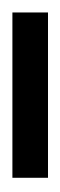

<svg xmlns="http://www.w3.org/2000/svg" viewBox="84 -792 97 308"><g transform="rotate(90 133.0 -637.5)"><path d="M-1.5 -665.5H263.7V-608.4H-1.5Z"/></g></svg>

Font: Shanti
Style: Regular
Weight: 400
Designer: vernon adams
Foundry: vernon adams
Version: Version 1.000